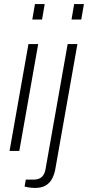

<svg xmlns="http://www.w3.org/2000/svg" viewBox="-20 -743 433 945"><path d="M139 -647 152 -723H200L187 -647ZM27 0 120 -526H168L75 0ZM332 -647 345 -723H393L380 -647ZM152 182Q143 182 133.5 181Q124 180 115.5 178.5Q107 177 101 175L107 141H146Q171 141 185.5 128Q200 115 204 90L313 -526H361L253 85Q249 111 238 133.5Q227 156 206.5 169Q186 182 152 182Z"/></svg>

Font: Archivo SemiBold Thin
Style: Italic
Weight: 250
Italic angle: -10°
Version: Version 2.001